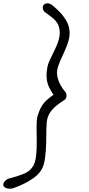

<svg xmlns="http://www.w3.org/2000/svg" viewBox="-113 -792 542 1173"><path d="M293 -203Q292 -189 280 -181Q268 -173 252 -162Q221 -140 203 -118Q185 -96 177 -70Q171 -48 170.5 -6.5Q170 35 169 83Q168 131 162 174.5Q156 218 141 244Q124 273 91.5 296Q59 319 25 334.5Q-9 350 -33 358Q-54 364 -72.5 358Q-91 352 -93 339Q-94 326 -82.5 314Q-71 302 -56 298Q-15 288 27 272Q69 256 88 225Q103 200 107.5 159.5Q112 119 111.5 73Q111 27 110.5 -13Q110 -53 115 -77Q125 -116 144 -147Q163 -178 214 -213Q181 -260 174.5 -296.5Q168 -333 175 -372Q178 -396 190.5 -423.5Q203 -451 218 -480.5Q233 -510 243 -540Q253 -570 252 -598Q250 -630 237.5 -650Q225 -670 205.5 -685Q186 -700 164 -716Q151 -725 148.5 -740.5Q146 -756 156 -764Q166 -773 180.5 -771.5Q195 -770 208 -759Q228 -743 251.5 -719Q275 -695 292.5 -664.5Q310 -634 312 -600Q314 -571 304.5 -539.5Q295 -508 280.5 -477Q266 -446 253.5 -417Q241 -388 236 -362Q233 -337 241 -310Q249 -283 268 -254Q279 -240 287 -229Q295 -218 293 -203Z"/></svg>

Font: Edu QLD Beginner
Style: Regular
Weight: 400
Designer: Tina and Corey Anderson
Foundry: Google for Education
Version: Version 1.003